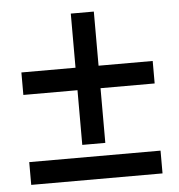

<svg xmlns="http://www.w3.org/2000/svg" viewBox="-47 -644 643 689"><g transform="rotate(-5 274.5 -300.0)"><path d="M233 -127V-324H38V-405H233V-600H316V-405H511V-324H316V-127ZM511 0H38V-82H511Z"/></g></svg>

Font: Reclame
Style: Regular
Weight: 400
Designer: Peter Wiegel
Foundry: Peter Wiegel
Version: Version 1.000